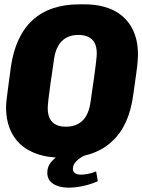

<svg xmlns="http://www.w3.org/2000/svg" viewBox="-20 -716 656 885"><path d="M296 149Q253 149 225.5 131.5Q198 114 198 80Q198 53 214 33Q225 20 237 10Q172 6 123 -18Q67 -45 37.5 -97Q8 -149 8 -222Q8 -235 10 -254Q12 -273 17 -309Q22 -345 30 -407Q51 -551 130.5 -623.5Q210 -696 346 -696H369Q447 -696 502 -669Q557 -642 586.5 -590Q616 -538 616 -464Q616 -452 614.5 -432.5Q613 -413 608 -377Q603 -341 594 -278Q575 -135 495 -63Q444 -16 370 1Q349 10 333 26Q316 42 316 62Q316 76 326.5 82.5Q337 89 353 89Q369 89 388 85Q407 81 423 74L431 119Q398 134 362.5 141.5Q327 149 296 149ZM283 -132Q332 -132 360.5 -160Q389 -188 397 -244Q408 -318 414 -361.5Q420 -405 422.5 -427Q425 -449 425.5 -457.5Q426 -466 426 -470Q426 -500 416 -518.5Q406 -537 387 -546Q368 -555 342 -555Q294 -555 265.5 -527Q237 -499 229 -443Q218 -369 212 -325.5Q206 -282 203.5 -260Q201 -238 200.5 -229.5Q200 -221 200 -217Q200 -188 210 -169Q220 -150 238.5 -141Q257 -132 283 -132Z"/></svg>

Font: Chivo Mono Medium ExtraBold
Style: Italic
Weight: 800
Italic angle: -8.05°
Monospace: yes
Version: Version 1.008